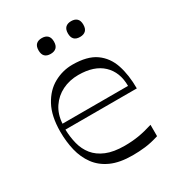

<svg xmlns="http://www.w3.org/2000/svg" viewBox="-167 -785 836 906"><g transform="rotate(-30 250.5 -332.0)"><path d="M292 15Q222 15 175.5 -6Q129 -27 101.5 -64.5Q74 -102 62.5 -150Q51 -198 51 -252Q51 -337 80.5 -391.5Q110 -446 157.5 -472Q205 -498 258 -498Q339 -498 384 -466Q429 -434 447.5 -378Q466 -322 466 -249H77Q78 -208 87.5 -170.5Q97 -133 120 -104.5Q143 -76 182.5 -59.5Q222 -43 282 -43Q323 -43 359 -49Q395 -55 436 -68V-6Q395 7 361 11Q327 15 292 15ZM436 -280Q436 -355 390 -398.5Q344 -442 258 -442Q210 -442 170.5 -422.5Q131 -403 106.5 -366.5Q82 -330 79 -280ZM196 -593Q154 -593 154 -636Q154 -658 165 -668.5Q176 -679 196 -679Q216 -679 227 -668.5Q238 -658 238 -636Q238 -614 227 -603.5Q216 -593 196 -593ZM356 -593Q314 -593 314 -636Q314 -658 325 -668.5Q336 -679 356 -679Q376 -679 387 -668.5Q398 -658 398 -636Q398 -614 387 -603.5Q376 -593 356 -593Z"/></g></svg>

Font: Ojuju ExtraLight
Style: Regular
Weight: 400
Version: Version 1.000